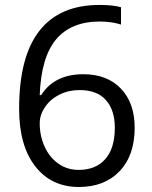

<svg xmlns="http://www.w3.org/2000/svg" viewBox="-20 -744 612 774"><path d="M57.1 -305.2Q57.1 -515.6 138.9 -619.9Q220.7 -724.1 380.9 -724.1Q436 -724.1 467.8 -714.8V-645Q430.2 -657.2 381.8 -657.2Q267.1 -657.2 206.5 -585.7Q146 -514.2 140.1 -360.8H146Q199.7 -444.8 315.9 -444.8Q412.1 -444.8 467.5 -386.7Q522.9 -328.6 522.9 -229Q522.9 -117.7 462.2 -54Q401.4 9.8 297.9 9.8Q187 9.8 122.1 -73.5Q57.1 -156.7 57.1 -305.2ZM296.9 -59.1Q366.2 -59.1 404.5 -102.8Q442.9 -146.5 442.9 -229Q442.9 -299.8 407.2 -340.3Q371.6 -380.9 300.8 -380.9Q256.8 -380.9 220.2 -362.8Q183.6 -344.7 161.9 -313Q140.1 -281.2 140.1 -247.1Q140.1 -196.8 159.7 -153.3Q179.2 -109.9 215.1 -84.5Q251 -59.1 296.9 -59.1Z"/></svg>

Font: f05544669
Style: Regular
Weight: 400
Foundry: Ascender Corporation
Version: Version 1.10